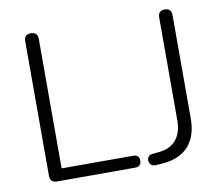

<svg xmlns="http://www.w3.org/2000/svg" viewBox="-79 -806 1045 906"><g transform="rotate(-10 444.0 -353.0)"><path d="M124 0Q91 0 91 -33V-677Q91 -710 123 -710Q156 -710 156 -677V-57H497Q528 -57 528 -29Q528 0 497 0ZM597 5Q581 6 573 -2.5Q565 -11 565 -24Q565 -33 571 -41Q577 -49 590 -50L622 -53Q675 -58 704 -92Q733 -126 733 -184V-678Q733 -711 765 -711Q797 -711 797 -678V-183Q797 -99 754.5 -51.5Q712 -4 630 3Z"/></g></svg>

Font: Chiron GoRound TC L
Style: Regular
Weight: 300
Designer: Ryoko NISHIZUKA 西塚涼子 (kana, bopomofo & ideographs); Paul D. Hunt (Latin, Greek & Cyrillic); Sandoll Communications 산돌커뮤니
Foundry: Adobe
Version: Version 1.000;hotconv 1.1.1;makeotfexe 2.6.0